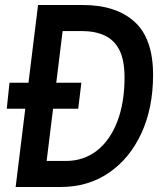

<svg xmlns="http://www.w3.org/2000/svg" viewBox="-20 -747 640 767"><path d="M153.5 0 144 -104H242.5Q314 -104 366.8 -145Q419.5 -186 448.5 -261.2Q477.5 -336.5 477.5 -438Q477.5 -506 457.2 -546.5Q437 -587 398.5 -605Q360 -623 305.5 -623H203.5L243 -727H310.5Q443.5 -727 517.5 -660Q591.5 -593 591.5 -448Q591.5 -315.5 544.8 -214.5Q498 -113.5 415 -56.8Q332 0 222 0ZM42.5 0 132 -727H243L153.5 0ZM7 -312.5 18 -416.5H305L292.5 -312.5Z"/></svg>

Font: Spline Sans Mono Medium
Style: Italic
Weight: 500
Italic angle: -4°
Monospace: yes
Designer: Eben Sorkin, Mirko Velimirovic
Foundry: Sorkin Type
Version: Version 1.004